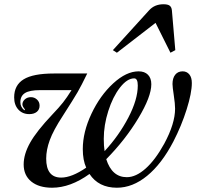

<svg xmlns="http://www.w3.org/2000/svg" viewBox="-20 -877 945 907"><path d="M532.2 9.8Q445.8 9.8 402.8 -55.2Q312.5 9.8 226.1 9.8Q163.6 9.8 127.7 -19.5Q91.8 -48.8 91.8 -100.1Q91.8 -148.4 122.1 -202.6Q152.3 -256.8 227.1 -335.9Q259.3 -369.6 277.6 -392.8Q295.9 -416 317.9 -451.2H168.9Q120.1 -451.2 98.1 -437.5Q76.2 -423.8 76.2 -394Q76.2 -371.1 95.2 -356L98.1 -359.9Q85.9 -374 85.9 -383.8Q85.9 -397.5 97.4 -407.7Q108.9 -418 126 -418Q142.6 -418 154.8 -406.7Q167 -395.5 167 -377.9Q167 -359.4 153.8 -348.6Q140.6 -337.9 118.2 -337.9Q86.4 -337.9 66.7 -359.4Q46.9 -380.9 46.9 -417Q46.9 -474.6 91.6 -502.2Q136.2 -529.8 234.9 -529.8H392.1Q364.3 -472.2 346.4 -441.4Q328.6 -410.6 276.9 -330.1Q231.9 -261.2 215.1 -215.1Q198.2 -168.9 198.2 -127.9Q198.2 -38.1 269 -38.1Q318.8 -38.1 387.2 -85Q371.1 -120.6 371.1 -172.9Q371.1 -252.9 411.9 -339.4Q452.6 -425.8 514.6 -482.9Q576.7 -540 634.8 -540Q663.1 -540 679 -523.9Q694.8 -507.8 694.8 -479Q694.8 -420.4 633.5 -318.6Q572.3 -216.8 481.9 -125Q508.8 -40 579.1 -40Q622.1 -40 667.7 -80.6Q713.4 -121.1 755.9 -198.2Q807.1 -293 807.1 -363.8Q807.1 -386.2 801 -426.5Q794.9 -466.8 794.9 -480Q794.9 -507.8 807.6 -523.9Q820.3 -540 842.8 -540Q862.3 -540 874.3 -525.6Q886.2 -511.2 886.2 -484.9Q886.2 -438 861.8 -360.4Q837.4 -282.7 798.8 -208Q743.7 -102.5 675 -46.4Q606.4 9.8 532.2 9.8ZM470.2 -221.2Q470.2 -187 474.1 -163.1Q541.5 -235.8 586.2 -321.3Q630.9 -406.7 630.9 -473.1Q630.9 -506.8 613.8 -506.8Q580.6 -506.8 546.6 -463.1Q512.7 -419.4 491.5 -352.5Q470.2 -285.6 470.2 -221.2ZM752 -856.9Q772.9 -856.9 781.7 -850.1Q790.5 -843.3 792 -828.1L808.1 -640.1L785.2 -627.9L714.8 -769L532.2 -627.9L513.2 -640.1L684.1 -828.1Q710 -856.9 752 -856.9Z"/></svg>

Font: Libre Caslon Text
Style: Italic
Weight: 400
Italic angle: -25°
Designer: Pablo Impallari, Rodrigo Fuenzalida
Foundry: Pablo Impallari, Rodrigo Fuenzalida
Version: Version 1.002